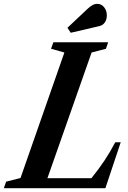

<svg xmlns="http://www.w3.org/2000/svg" viewBox="-75 -982 666 1002"><path d="M-55 0 -43 -34 32 -53 261 -708 191.5 -727.5 203.5 -761.5H489.5L478 -727.5L403 -708L172.5 -52H402Q440 -99 469.8 -143.5Q499.5 -188 526.5 -239.5H555L475 0ZM294 -811 277 -837 381 -935Q394 -947.5 406.8 -954.8Q419.5 -962 432.5 -962Q454 -962 468.2 -944.5Q482.5 -927 482.5 -901.5Q482.5 -880 472 -865Q461.5 -850 444.5 -846Z"/></svg>

Font: Libre Caslon Condensed
Style: Italic
Weight: 400
Italic angle: -22.583°
Designer: Pablo Impallari, Rodrigo Fuenzalida, Katja Schimmel, Ertekin Erdin
Foundry: Pablo Impallari, Rodrigo Fuenzalida
Version: Version 2.000;gftools[0.9.33]